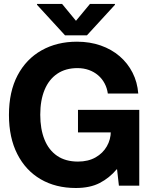

<svg xmlns="http://www.w3.org/2000/svg" viewBox="-20 -942 767 974"><path d="M364.6 11.7Q262.7 11.7 186.4 -32.7Q110.2 -77.1 67.8 -160.4Q25.4 -243.6 25.4 -358.8Q25.4 -477.1 69.3 -560.1Q113.3 -643.1 191.3 -686.8Q269.2 -730.5 370.5 -730.5Q435.9 -730.5 491 -711.2Q546 -691.9 587.1 -656.6Q628.1 -621.3 652.5 -573.2Q677 -525.2 681.4 -467.4H527Q523.1 -495.7 510.4 -519.3Q497.8 -543 477.5 -560.3Q457.3 -577.5 430.8 -587Q404.3 -596.5 372.9 -596.5Q312.8 -596.5 270.5 -567.9Q228.2 -539.3 206.2 -486.3Q184.2 -433.3 184.2 -360Q184.2 -287.5 205.7 -234.1Q227.1 -180.7 269.8 -151.5Q312.4 -122.3 375.8 -122.3Q428 -122.5 465 -143.7Q502.1 -164.8 522 -199.8Q542 -234.7 542.2 -275.8L565.2 -270.5H375.6V-384.6H686.5V0H583.2L573.8 -83.4H572.3Q535.2 -39.3 486 -13.8Q436.8 11.7 364.6 11.7ZM295.1 -921.9 365.4 -836.5 436.3 -921.9H563.1V-917.6L421.1 -762.9H309.8L167.8 -917.6V-921.9Z"/></svg>

Font: Inter Display V
Style: Regular
Weight: 400
Designer: Rasmus Andersson
Foundry: rsms
Version: Version 3.015;git-src